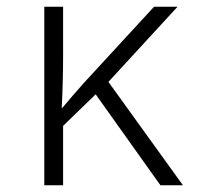

<svg xmlns="http://www.w3.org/2000/svg" viewBox="-20 -552 603 572"><path d="M112 0V-532H168V-390Q168 -351 167 -311.5Q166 -272 164 -231H166Q182 -250 197 -267.5Q212 -285 229 -304L439 -532H509L303 -308L525 0H458L265 -271L168 -177V0Z"/></svg>

Font: Noto Sans Mono SemiCondensed Light
Style: Regular
Weight: 300
Width: 4
Designer: Monotype Design Team
Foundry: Monotype Imaging Inc.
Version: Version 2.014; ttfautohint (v1.8.4.7-5d5b)